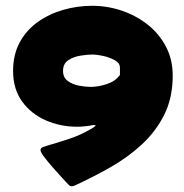

<svg xmlns="http://www.w3.org/2000/svg" viewBox="-20 -630 637 666"><path d="M247.6 -190.4Q189.5 -190.4 138.7 -212.6Q87.9 -234.9 56.6 -278.1Q25.4 -321.3 25.4 -383.8Q25.4 -440.9 48.6 -483.4Q71.8 -525.9 111.3 -554Q150.9 -582 199.7 -595.9Q248.5 -609.9 299.8 -609.9Q352.1 -609.9 401.6 -593.3Q451.2 -576.7 491.5 -545.2Q531.7 -513.7 555.4 -468.8Q579.1 -423.8 579.1 -367.7Q579.1 -290.5 549.6 -231.7Q520 -172.9 470.9 -127.9Q421.9 -83 361.3 -48.8Q300.8 -14.6 238.8 13.7Q233.9 16.1 229.5 16.1Q224.1 16.1 221.7 14.2Q219.2 12.2 215.8 8.8Q210 2.4 194.8 -13.9Q179.7 -30.3 162.4 -50Q145 -69.8 132.8 -86.2Q120.6 -102.5 120.6 -108.9Q120.6 -116.7 128.2 -119.6Q135.7 -122.6 141.1 -124Q181.6 -135.7 220.2 -148.4Q258.8 -161.1 295.4 -182.6Q299.8 -185.1 304 -187.7Q308.1 -190.4 311.5 -193.8L311 -195.8Q310.5 -195.8 309.6 -196Q308.6 -196.3 307.6 -196.3Q303.7 -196.3 299.1 -195.6Q294.4 -194.8 290.5 -193.8Q279.8 -192.4 269.3 -191.4Q258.8 -190.4 247.6 -190.4ZM294.9 -328.6Q320.8 -328.6 350.6 -338.4Q380.4 -348.1 396 -370.1V-395.5Q396 -411.6 377.4 -421.6Q358.9 -431.6 336.4 -436.3Q314 -440.9 301.8 -440.9Q283.7 -440.9 259.3 -437Q234.9 -433.1 216.8 -421.1Q198.7 -409.2 198.7 -384.3Q198.7 -360.8 215.3 -348.9Q231.9 -336.9 254.4 -332.8Q276.9 -328.6 294.9 -328.6Z"/></svg>

Font: Belanosima
Style: Bold
Weight: 700
Designer: The DocRepair Project, Santiago Orozco
Foundry: Google
Version: Version 2.000